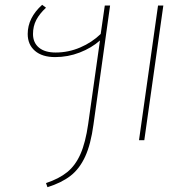

<svg xmlns="http://www.w3.org/2000/svg" viewBox="-20 -582 785 797"><path d="M415 -559H437L368 -65Q357 17 333.5 68Q310 119 272.5 148Q235 177 177 195L171 178Q225 160 259 132.5Q293 105 314 57.5Q335 10 346 -67L395 -414Q360 -383 311 -364Q262 -345 209 -345Q155 -345 125 -371Q95 -397 95 -441Q95 -508 155 -562L171 -550Q144 -525 130.5 -499Q117 -473 117 -441Q117 -405 141.5 -384.5Q166 -364 211 -364Q264 -364 313 -385Q362 -406 398 -441ZM658 -559 579 0H557L636 -559Z"/></svg>

Font: FiraGO Thin
Style: Italic
Weight: 100
Italic angle: -8°
Designer: bBox Type GmbH
Foundry: bBox Type GmbH
Version: Version 1.001